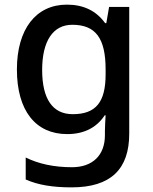

<svg xmlns="http://www.w3.org/2000/svg" viewBox="-20 -569 660 829"><path d="M269 -549C135 -549 53 -443 53 -269C53 -91 134 10 270 10C343 10 397 -18 432 -71H436C435 -56 433 -20 433 -4V15C433 101 380 153 291 153C212 153 145 138 91 111V206C145 230 209 240 289 240C459 240 538 161 538 8V-539H451L439 -469H434C396 -522 341 -549 269 -549ZM292 -462C393 -462 436 -404 436 -269V-248C436 -128 394 -76 294 -76C207 -76 162 -142 162 -267C162 -392 209 -462 292 -462Z"/></svg>

Font: Noto Sans Georgian Medium
Style: Regular
Weight: 500
Designer: Monotype Design Team, Akaki Razmadze
Foundry: Google LLC
Version: Version 2.005